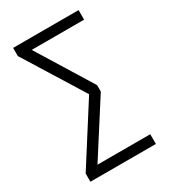

<svg xmlns="http://www.w3.org/2000/svg" viewBox="-171 -768 749 851"><g transform="rotate(-30 203.0 -342.5)"><path d="M371.1 -685.1V-636.2H103L275.9 -356V-323.2L101.1 -49.8H371.1V0H36.1V-42L225.1 -338.9L36.1 -643.1V-685.1Z"/></g></svg>

Font: Fira Sans Compressed Light
Style: Regular
Weight: 300
Width: 1
Designer: Carrois Corporate & Edenspiekermann AG
Foundry: Carrois Corporate GbR & Edenspiekermann AG
Version: Version 4.203;PS 004.203;hotconv 1.0.88;makeotf.lib2.5.64775